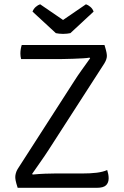

<svg xmlns="http://www.w3.org/2000/svg" viewBox="-20 -898 592 918"><path d="M334 -509Q350 -534.5 369.2 -561.2Q388.5 -588 411 -619.5L408 -622.5Q399 -620.5 377.2 -619.2Q355.5 -618 329.8 -617Q304 -616 282.2 -615.8Q260.5 -615.5 251 -615.5H81Q77.5 -628 77.5 -642Q77.5 -662.5 84 -683H479.5Q487 -658.5 489 -648Q491 -637.5 491 -630.5Q491 -615 479 -595L212.5 -181.5Q195.5 -155 174.2 -124.8Q153 -94.5 133.5 -66.5L136.5 -63.5Q168 -66.5 195.2 -67.5Q222.5 -68.5 241 -68.5H371.5Q412.5 -68.5 442.5 -72.2Q472.5 -76 492.5 -85Q495.5 -76 497.5 -65.8Q499.5 -55.5 499.5 -45.5Q499.5 -24.5 487 -12.2Q474.5 0 442.5 0H64.5Q56.5 -25 54.8 -34.8Q53 -44.5 53 -51.5Q53 -60 55.8 -70Q58.5 -80 64.5 -90ZM391 -877.5Q401 -874.5 412 -865.2Q423 -856 427.5 -842.5L316.5 -739.5Q309 -738 300 -737Q291 -736 281.5 -736Q272 -736 263 -737Q254 -738 247 -739.5L135.5 -842.5Q140.5 -856 151.2 -865.2Q162 -874.5 172 -877.5L281.5 -802.5Z"/></svg>

Font: Signika SC Light
Style: Regular
Weight: 300
Designer: Anna Giedryś
Foundry: Anna Giedryś
Version: Version 2.000; ttfautohint (v1.8.3) -l 8 -r 50 -G 200 -x 9 -